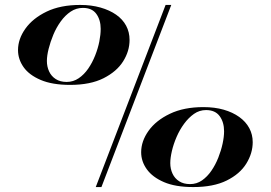

<svg xmlns="http://www.w3.org/2000/svg" viewBox="-20 -743 1097 778"><path d="M763 15Q691 15 644.5 -5Q598 -25 575 -57Q552 -89 552 -126Q552 -171 582 -213Q612 -255 668.5 -282Q725 -309 804 -309Q850 -309 886.5 -298.5Q923 -288 949.5 -269Q976 -250 990 -224Q1004 -198 1004 -167Q1004 -122 978 -80Q952 -38 898.5 -11.5Q845 15 763 15ZM750 3Q777 3 798.5 -12Q820 -27 836.5 -51Q853 -75 864.5 -104Q876 -133 882 -161Q888 -189 888 -211Q888 -248 870 -272.5Q852 -297 815 -297Q788 -297 766 -281.5Q744 -266 726 -241.5Q708 -217 695.5 -188Q683 -159 676.5 -131Q670 -103 670 -82Q670 -59 679 -39.5Q688 -20 706 -8.5Q724 3 750 3ZM264 -399Q192 -399 145 -419Q98 -439 75.5 -471Q53 -503 53 -540Q53 -585 83 -627Q113 -669 169 -696Q225 -723 305 -723Q350 -723 387 -712.5Q424 -702 450.5 -683.5Q477 -665 491 -639Q505 -613 505 -581Q505 -536 479 -494.5Q453 -453 399.5 -426Q346 -399 264 -399ZM250 -411Q277 -411 299 -426Q321 -441 337.5 -465Q354 -489 365.5 -518Q377 -547 382.5 -575Q388 -603 388 -626Q388 -662 370.5 -686.5Q353 -711 316 -711Q289 -711 266.5 -696Q244 -681 226 -656Q208 -631 196 -602Q184 -573 177 -545Q170 -517 170 -496Q170 -473 179 -453.5Q188 -434 206 -422.5Q224 -411 250 -411ZM368 15 651 -723H674L391 15Z"/></svg>

Font: Kalnia SemiExpanded Medium
Style: Regular
Weight: 500
Width: 6
Designer: Frida Medrano
Foundry: Frida Medrano
Version: Version 1.105